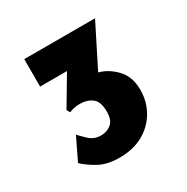

<svg xmlns="http://www.w3.org/2000/svg" viewBox="-107 -773 590 606"><g transform="rotate(-30 188.0 -470.0)"><path d="M163 -260Q117 -260 86.5 -277.5Q56 -295 40 -311L79 -392Q87 -383 104.5 -366.5Q122 -350 147 -350Q168 -350 184 -362.5Q200 -375 200 -407Q200 -443 182 -456.5Q164 -470 139 -470Q125 -470 114.5 -467.5Q104 -465 99 -462L92 -474L155 -580H57V-680H315L238 -527Q272 -518 299 -489.5Q326 -461 326 -413Q326 -371 306 -336Q286 -301 249.5 -280.5Q213 -260 163 -260Z"/></g></svg>

Font: Synthetic
Style: Bold
Weight: 700
Designer: Santiago Orozco
Foundry: Typemade
Version: Version 2.000; ttfautohint (v1.8.4.7-5d5b)